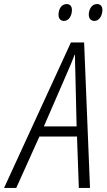

<svg xmlns="http://www.w3.org/2000/svg" viewBox="-83 -925 525 945"><path d="M382 -822C405 -822 421 -848 421 -876C421 -894 412 -905 394 -905C368 -905 354 -878 354 -853C354 -833 365 -822 382 -822ZM232 -822C256 -822 271 -848 271 -876C271 -894 262 -905 245 -905C218 -905 205 -878 205 -853C205 -833 215 -822 232 -822ZM-63 0H-3L111 -253H296L305 0H360L331 -716H266ZM133 -303 245 -561C261 -597 274 -628 284 -655H286C286 -628 287 -594 288 -562L294 -303Z"/></svg>

Font: Noto Sans Condensed Light
Style: Italic
Weight: 300
Width: 3
Italic angle: -12°
Designer: Monotype Design Team
Foundry: Monotype Imaging Inc.
Version: Version 2.013